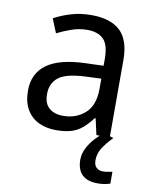

<svg xmlns="http://www.w3.org/2000/svg" viewBox="-86 -608 702 892"><g transform="rotate(10 265.5 -162.5)"><path d="M272 -545Q364 -545 409.5 -502Q455 -459 455 -365V0H392L375 -76H371Q349 -47 326.5 -27.5Q304 -8 274.5 1Q245 10 202 10Q157 10 121 -7Q85 -24 64 -59.5Q43 -95 43 -149Q43 -229 102 -272.5Q161 -316 284 -320L369 -323V-355Q369 -422 342.5 -448Q316 -474 267 -474Q228 -474 192.5 -461.5Q157 -449 125 -433L98 -499Q132 -518 177 -531.5Q222 -545 272 -545ZM296 -259Q204 -255 168.5 -227Q133 -199 133 -148Q133 -103 158 -82Q183 -61 223 -61Q285 -61 327 -98.5Q369 -136 369 -214V-262ZM408 116Q408 138 419.5 149.5Q431 161 450 161Q465 161 476.5 158.5Q488 156 495 155V211Q482 215 468.5 217.5Q455 220 436 220Q403 220 381 209Q359 198 348.5 176.5Q338 155 338 126Q338 97 352 70Q366 43 386.5 21Q407 -1 426 -15L472 0Q441 32 424.5 58.5Q408 85 408 116Z"/></g></svg>

Font: Noto Sans Display
Style: Regular
Weight: 400
Designer: Monotype Design Team
Foundry: Monotype Imaging Inc.
Version: Version 2.003